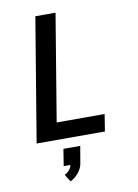

<svg xmlns="http://www.w3.org/2000/svg" viewBox="-104 -803 809 1124"><g transform="rotate(-10 300.0 -241.0)"><path d="M65 0 187 -735H307L202 -101H487L471 0ZM222 253 195 209Q211 202 223 188Q235 174 238 158H198L214 58H314L297 158Q295 173 288 187Q281 201 271 213.5Q261 226 248.5 236Q236 246 222 253Z"/></g></svg>

Font: Iosevka SS04 Extended Oblique
Style: Bold
Weight: 700
Width: 7
Italic angle: -9°
Monospace: yes
Designer: Belleve Invis
Foundry: Belleve Invis
Version: Version 19.0.0; ttfautohint (v1.8.4)